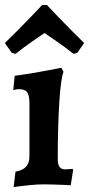

<svg xmlns="http://www.w3.org/2000/svg" viewBox="-28 -748 362 779"><path d="M27.3 11.1 34.9 -51.6Q64.5 -56.8 77.9 -71.9Q91.4 -86.9 91.4 -113.8V-330.4Q91.4 -361.6 82.1 -373.9Q72.9 -386.2 49.4 -386.2Q43.2 -386.2 34.5 -384.4Q25.8 -382.7 25.8 -382.7L31.6 -440.4Q65.6 -444.9 99.2 -450.5Q132.8 -456.2 160.4 -461.4Q187.9 -466.6 204.5 -469.8Q221.1 -473 221.1 -473L229.7 -456.5Q224.8 -446.1 220.3 -414.7Q215.8 -383.4 212.8 -336.6Q209.8 -289.8 208.1 -230.6Q206.3 -171.4 206.3 -105.2Q206.3 -81.6 213.1 -71.3Q220 -60.9 236.8 -60.9Q244.9 -60.9 255.6 -61.9Q266.4 -62.9 266.4 -62.9L268.8 -58.5L259 3.5Q259 3.5 247.8 3Q236.6 2.5 219.5 1.7Q202.4 1 183.5 0.5Q164.6 0 149.3 0Q124.6 0 96.1 2.8Q67.6 5.5 47.5 8.3Q27.3 11.1 27.3 11.1ZM35.4 -529.6 20.1 -533.3 -8.3 -573.4Q18.4 -599.4 45.1 -626.3Q71.9 -653.3 94.2 -676.3Q116.5 -699.3 129.6 -713.5Q142.8 -727.7 142.8 -727.7H162.6Q162.6 -727.7 175.8 -713.5Q188.9 -699.3 211.2 -676.3Q233.5 -653.3 260.2 -626.3Q287 -599.4 313.3 -573.4L285.3 -533.3L270 -529.6Q237.7 -555.6 205.1 -577.9Q172.5 -600.2 152.5 -614Q132.4 -600.2 100.3 -578.2Q68.3 -556.2 35.4 -529.6Z"/></svg>

Font: Alegreya
Style: Regular
Weight: 400
Designer: Juan Pablo del Peral
Foundry: Huerta Tipografica
Version: Version 2.009